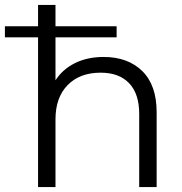

<svg xmlns="http://www.w3.org/2000/svg" viewBox="-53 -762 743 782"><path d="M585 -305V0H514V-298Q514 -380 473 -423Q432 -466 357 -466Q272 -466 222.5 -415.5Q173 -365 173 -276V0H102V-610H-33V-655H102V-742H173V-655H422V-610H173V-435Q202 -480 252.5 -505Q303 -530 369 -530Q468 -530 526.5 -472.5Q585 -415 585 -305Z"/></svg>

Font: CMG Sans
Style: Regular
Weight: 400
Designer: Julieta Ulanovsky
Foundry: Julieta Ulanovsky
Version: Version 7.200